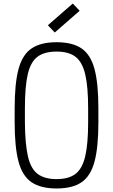

<svg xmlns="http://www.w3.org/2000/svg" viewBox="-20 -1053 640 1087"><path d="M300 14Q211 14 159 -21Q107 -56 85 -137.5Q63 -219 63 -360V-440Q63 -581 85 -662.5Q107 -744 159 -779Q211 -814 300 -814Q390 -814 441.5 -779Q493 -744 515 -662.5Q537 -581 537 -440V-360Q537 -219 515 -137.5Q493 -56 441.5 -21Q390 14 300 14ZM300 -39Q369 -39 407.5 -68.5Q446 -98 462.5 -168.5Q479 -239 479 -360V-440Q479 -562 462.5 -632Q446 -702 407.5 -731.5Q369 -761 300 -761Q231 -761 192 -731.5Q153 -702 137 -632Q121 -562 121 -440V-360Q122 -239 138 -168.5Q154 -98 193 -68.5Q232 -39 300 -39ZM290 -869 251 -910 392 -1033 431 -992Z"/></svg>

Font: Victor Mono Thin ExtraLight
Style: Regular
Weight: 250
Monospace: yes
Version: Version 1.561;gftools[0.9.30]